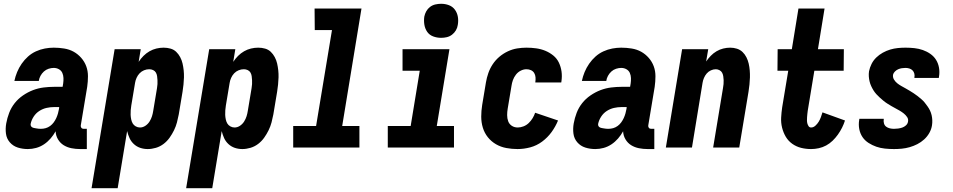

<svg xmlns="http://www.w3.org/2000/svg" viewBox="-20 -780 5040 1015"><path d="M127 8Q99 8 74 0Q49 -8 32 -27.5Q15 -47 11.5 -73.5Q8 -100 13 -128Q18 -156 28.5 -183.5Q39 -211 57.5 -234.5Q76 -258 101.5 -275.5Q127 -293 154.5 -303.5Q182 -314 210.5 -317.5Q239 -321 266 -321H311L314 -339Q316 -353 315.5 -367.5Q315 -382 309.5 -394.5Q304 -407 291.5 -414Q279 -421 264 -421Q251 -421 237 -416.5Q223 -412 212 -402Q201 -392 194 -379Q187 -366 185 -352H56Q61 -376 70.5 -399Q80 -422 94.5 -443Q109 -464 128 -481Q147 -498 170 -508.5Q193 -519 217 -523.5Q241 -528 264 -528Q292 -528 319.5 -523.5Q347 -519 369.5 -506.5Q392 -494 409.5 -474Q427 -454 436 -429.5Q445 -405 445 -377Q445 -349 441 -321L407 -117Q406 -110 410 -104.5Q414 -99 422 -99H439V8H404Q380 8 357.5 3.5Q335 -1 316.5 -12.5Q298 -24 286.5 -43.5Q275 -63 274 -86Q263 -66 247.5 -48Q232 -30 212.5 -17Q193 -4 171 2Q149 8 127 8ZM196 -99Q209 -99 221.5 -102.5Q234 -106 245 -114Q256 -122 264 -133Q272 -144 277.5 -156Q283 -168 286.5 -180.5Q290 -193 292 -205L293 -214H266Q246 -214 226 -209.5Q206 -205 188 -193.5Q170 -182 158 -163.5Q146 -145 142 -125Q141 -119 143.5 -114Q146 -109 151 -106.5Q156 -104 162 -103Q168 -102 173.5 -101Q179 -100 184.5 -99.5Q190 -99 196 -99Z M464 215 586 -520H724L713 -453Q724 -470 738.5 -484.5Q753 -499 770.5 -509Q788 -519 807 -523.5Q826 -528 845 -528Q864 -528 881.5 -523Q899 -518 911.5 -506Q924 -494 932.5 -478Q941 -462 945 -444.5Q949 -427 951 -408.5Q953 -390 952.5 -371Q952 -352 950 -333Q948 -314 945 -295L925 -175Q921 -154 915.5 -133Q910 -112 900 -91.5Q890 -71 876.5 -52Q863 -33 844.5 -19Q826 -5 804 1.5Q782 8 761 8Q740 8 721 1.5Q702 -5 687.5 -18.5Q673 -32 665 -49.5Q657 -67 652 -87L602 215ZM720 -106Q735 -106 748.5 -115Q762 -124 770.5 -137.5Q779 -151 783.5 -165.5Q788 -180 790 -194L810 -314Q812 -325 812.5 -335.5Q813 -346 812.5 -356.5Q812 -367 810.5 -377.5Q809 -388 804 -396.5Q799 -405 789.5 -409.5Q780 -414 769 -414Q755 -414 741.5 -408.5Q728 -403 718 -392.5Q708 -382 702 -368.5Q696 -355 694 -342L674 -222Q672 -209 671 -197Q670 -185 670.5 -173Q671 -161 673.5 -149Q676 -137 681.5 -127.5Q687 -118 697.5 -112Q708 -106 720 -106Z M964 215 1086 -520H1224L1213 -453Q1224 -470 1238.5 -484.5Q1253 -499 1270.5 -509Q1288 -519 1307 -523.5Q1326 -528 1345 -528Q1364 -528 1381.5 -523Q1399 -518 1411.5 -506Q1424 -494 1432.5 -478Q1441 -462 1445 -444.5Q1449 -427 1451 -408.5Q1453 -390 1452.5 -371Q1452 -352 1450 -333Q1448 -314 1445 -295L1425 -175Q1421 -154 1415.5 -133Q1410 -112 1400 -91.5Q1390 -71 1376.5 -52Q1363 -33 1344.5 -19Q1326 -5 1304 1.5Q1282 8 1261 8Q1240 8 1221 1.5Q1202 -5 1187.5 -18.5Q1173 -32 1165 -49.5Q1157 -67 1152 -87L1102 215ZM1220 -106Q1235 -106 1248.5 -115Q1262 -124 1270.5 -137.5Q1279 -151 1283.5 -165.5Q1288 -180 1290 -194L1310 -314Q1312 -325 1312.5 -335.5Q1313 -346 1312.5 -356.5Q1312 -367 1310.5 -377.5Q1309 -388 1304 -396.5Q1299 -405 1289.5 -409.5Q1280 -414 1269 -414Q1255 -414 1241.5 -408.5Q1228 -403 1218 -392.5Q1208 -382 1202 -368.5Q1196 -355 1194 -342L1174 -222Q1172 -209 1171 -197Q1170 -185 1170.5 -173Q1171 -161 1173.5 -149Q1176 -137 1181.5 -127.5Q1187 -118 1197.5 -112Q1208 -106 1220 -106Z M1530 0V-114H1651L1735 -621H1644L1643 -735H1891L1789 -114H1880V0Z M2030 0V-114H2151L2199 -406H2108V-520H2356L2289 -114H2380V0ZM2312 -580Q2290 -580 2270 -587.5Q2250 -595 2238.5 -611.5Q2227 -628 2223.5 -649Q2220 -670 2223 -692Q2226 -707 2233.5 -720.5Q2241 -734 2253.5 -743.5Q2266 -753 2281.5 -756.5Q2297 -760 2312 -760Q2334 -760 2353.5 -752.5Q2373 -745 2385 -728.5Q2397 -712 2400.5 -691Q2404 -670 2400 -648Q2398 -633 2390 -619.5Q2382 -606 2369.5 -596.5Q2357 -587 2342 -583.5Q2327 -580 2312 -580Z M2716 8Q2686 8 2656.5 2.5Q2627 -3 2602 -17.5Q2577 -32 2559 -54.5Q2541 -77 2532.5 -105Q2524 -133 2524 -163.5Q2524 -194 2529 -225L2549 -345Q2553 -369 2561.5 -393.5Q2570 -418 2584.5 -440Q2599 -462 2619.5 -479.5Q2640 -497 2664.5 -508.5Q2689 -520 2714 -524Q2739 -528 2763 -528Q2789 -528 2814.5 -524.5Q2840 -521 2863 -511.5Q2886 -502 2905 -486.5Q2924 -471 2934.5 -449Q2945 -427 2948.5 -402Q2952 -377 2948 -350L2947 -344H2810V-346Q2812 -359 2811 -371.5Q2810 -384 2804 -394Q2798 -404 2787 -409Q2776 -414 2763 -414Q2748 -414 2733 -406.5Q2718 -399 2707.5 -385.5Q2697 -372 2691.5 -356.5Q2686 -341 2684 -326L2664 -206Q2661 -189 2661 -171.5Q2661 -154 2666.5 -139Q2672 -124 2685.5 -115Q2699 -106 2717 -106Q2732 -106 2747.5 -112Q2763 -118 2775 -129.5Q2787 -141 2795.5 -155Q2804 -169 2809 -184L2930 -143Q2917 -111 2896 -82Q2875 -53 2846 -31.5Q2817 -10 2783 -1Q2749 8 2716 8Z M3127 8Q3099 8 3074 0Q3049 -8 3032 -27.5Q3015 -47 3011.5 -73.5Q3008 -100 3013 -128Q3018 -156 3028.5 -183.5Q3039 -211 3057.5 -234.5Q3076 -258 3101.5 -275.5Q3127 -293 3154.5 -303.5Q3182 -314 3210.5 -317.5Q3239 -321 3266 -321H3311L3314 -339Q3316 -353 3315.5 -367.5Q3315 -382 3309.5 -394.5Q3304 -407 3291.5 -414Q3279 -421 3264 -421Q3251 -421 3237 -416.5Q3223 -412 3212 -402Q3201 -392 3194 -379Q3187 -366 3185 -352H3056Q3061 -376 3070.5 -399Q3080 -422 3094.5 -443Q3109 -464 3128 -481Q3147 -498 3170 -508.5Q3193 -519 3217 -523.5Q3241 -528 3264 -528Q3292 -528 3319.5 -523.5Q3347 -519 3369.5 -506.5Q3392 -494 3409.5 -474Q3427 -454 3436 -429.5Q3445 -405 3445 -377Q3445 -349 3441 -321L3407 -117Q3406 -110 3410 -104.5Q3414 -99 3422 -99H3439V8H3404Q3380 8 3357.5 3.5Q3335 -1 3316.5 -12.5Q3298 -24 3286.5 -43.5Q3275 -63 3274 -86Q3263 -66 3247.5 -48Q3232 -30 3212.5 -17Q3193 -4 3171 2Q3149 8 3127 8ZM3196 -99Q3209 -99 3221.5 -102.5Q3234 -106 3245 -114Q3256 -122 3264 -133Q3272 -144 3277.5 -156Q3283 -168 3286.5 -180.5Q3290 -193 3292 -205L3293 -214H3266Q3246 -214 3226 -209.5Q3206 -205 3188 -193.5Q3170 -182 3158 -163.5Q3146 -145 3142 -125Q3141 -119 3143.5 -114Q3146 -109 3151 -106.5Q3156 -104 3162 -103Q3168 -102 3173.5 -101Q3179 -100 3184.5 -99.5Q3190 -99 3196 -99Z M3500 0 3586 -520H3724L3713 -455Q3724 -471 3737.5 -485Q3751 -499 3768 -509Q3785 -519 3803.5 -523.5Q3822 -528 3840 -528Q3859 -528 3876 -522.5Q3893 -517 3905.5 -505Q3918 -493 3926 -477Q3934 -461 3938 -443.5Q3942 -426 3943.5 -407.5Q3945 -389 3944.5 -370.5Q3944 -352 3942 -333Q3940 -314 3937 -295L3888 0H3750L3802 -314Q3804 -325 3805 -335.5Q3806 -346 3805.5 -356.5Q3805 -367 3803.5 -377Q3802 -387 3797.5 -395.5Q3793 -404 3783.5 -409Q3774 -414 3764 -414Q3751 -414 3738 -408Q3725 -402 3716 -391.5Q3707 -381 3701.5 -368Q3696 -355 3694 -342L3638 0Z M4268 8Q4240 8 4214.5 1.5Q4189 -5 4168 -20Q4147 -35 4134 -57Q4121 -79 4114.5 -105Q4108 -131 4109.5 -158.5Q4111 -186 4115 -213L4147 -406H4090L4091 -520H4166L4201 -735H4339L4304 -520H4441L4440 -406H4285L4250 -194Q4249 -186 4248 -177.5Q4247 -169 4246.5 -160.5Q4246 -152 4246 -143.5Q4246 -135 4248 -127.5Q4250 -120 4254.5 -113Q4259 -106 4268 -106Q4280 -106 4290.5 -115.5Q4301 -125 4308 -136.5Q4315 -148 4319.5 -160.5Q4324 -173 4328 -186L4447 -143Q4441 -124 4431.5 -105Q4422 -86 4409.5 -68.5Q4397 -51 4381.5 -36Q4366 -21 4347.5 -11Q4329 -1 4308.5 3.5Q4288 8 4268 8Z M4706 8Q4682 8 4658 5.5Q4634 3 4612.5 -4.5Q4591 -12 4571.5 -24.5Q4552 -37 4539.5 -55.5Q4527 -74 4522.5 -97.5Q4518 -121 4522 -145L4523 -152H4652V-150Q4650 -139 4653 -128Q4656 -117 4664.5 -110.5Q4673 -104 4684 -101.5Q4695 -99 4706 -99Q4717 -99 4728 -100.5Q4739 -102 4749.5 -105.5Q4760 -109 4769 -117Q4778 -125 4780 -136Q4783 -150 4775.5 -161Q4768 -172 4758 -180Q4748 -188 4737 -194.5Q4726 -201 4714.5 -207Q4703 -213 4692 -219.5Q4681 -226 4670 -233Q4659 -240 4649.5 -248Q4640 -256 4630.5 -264.5Q4621 -273 4612.5 -282.5Q4604 -292 4597.5 -302.5Q4591 -313 4585.5 -325Q4580 -337 4577 -349.5Q4574 -362 4573 -375.5Q4572 -389 4574 -403Q4578 -423 4587.5 -442Q4597 -461 4612.5 -476Q4628 -491 4647 -501.5Q4666 -512 4686 -518Q4706 -524 4726.5 -526Q4747 -528 4767 -528Q4791 -528 4814 -525.5Q4837 -523 4858.5 -515.5Q4880 -508 4898.5 -495Q4917 -482 4928.5 -463.5Q4940 -445 4944 -422Q4948 -399 4944 -375L4943 -368H4814V-371Q4816 -381 4813.5 -391Q4811 -401 4804 -408Q4797 -415 4787 -418Q4777 -421 4767 -421Q4757 -421 4747.5 -419.5Q4738 -418 4728.5 -414Q4719 -410 4711 -402Q4703 -394 4701 -385Q4699 -371 4706 -359.5Q4713 -348 4723 -340Q4733 -332 4744.5 -325.5Q4756 -319 4767 -313Q4778 -307 4788.5 -300.5Q4799 -294 4810 -287Q4821 -280 4831 -272Q4841 -264 4851 -255.5Q4861 -247 4868.5 -237.5Q4876 -228 4883.5 -217.5Q4891 -207 4896.5 -195.5Q4902 -184 4905 -171Q4908 -158 4908.5 -144.5Q4909 -131 4907 -118Q4904 -97 4893 -77.5Q4882 -58 4865.5 -43Q4849 -28 4829.5 -18Q4810 -8 4789 -2Q4768 4 4747 6Q4726 8 4706 8Z"/></svg>

Font: Iosevka SS18 Heavy
Style: Italic
Weight: 900
Italic angle: -9°
Monospace: yes
Designer: Belleve Invis
Foundry: Belleve Invis
Version: Version 25.1.1; ttfautohint (v1.8.4)